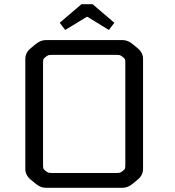

<svg xmlns="http://www.w3.org/2000/svg" viewBox="-20 -890 828 910"><path d="M196 -700H562Q586 -700 610 -680L634 -660Q658 -640 658 -610V-90Q658 -60 634 -40L610 -20Q586 0 562 0H196Q172 0 148 -20L124 -40Q100 -60 100 -90V-610Q100 -640 124 -660L148 -680Q172 -700 196 -700ZM574 -111V-589Q574 -604 572.5 -608.5Q571 -613 562 -620Q553 -627 548 -628.5Q543 -630 525 -630H233Q215 -630 210 -628.5Q205 -627 196 -620Q187 -613 185.5 -608.5Q184 -604 184 -589V-111Q184 -96 185.5 -91.5Q187 -87 196 -80Q205 -73 210 -71.5Q215 -70 233 -70H525Q543 -70 548 -71.5Q553 -73 562 -80Q571 -87 572.5 -91.5Q574 -96 574 -111ZM391 -810 289 -748 263 -782 366 -870H419L522 -782L496 -748L395 -810Z"/></svg>

Font: Electrolize
Style: Regular
Weight: 400
Designer: Valery Zaveryaev
Foundry: Cyreal (www.cyreal.org)
Version: Version 1.002